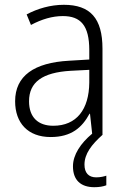

<svg xmlns="http://www.w3.org/2000/svg" viewBox="-20 -612 523 800"><path d="M332 74C332 29 361 -9 408 -51H407V-409C407 -536 356 -592 246 -592C190 -592 136 -576 91 -552L109 -508C154 -532 198 -545 242 -545C316 -545 352 -506 352 -403V-364L268 -359C122 -351 43 -296 43 -190C43 -100 96 -41 191 -41C278 -41 322 -81 353 -138H355L364 -55C316 -15 284 33 284 81C284 138 316 168 373 168C394 168 410 165 423 160V120C414 123 399 127 381 127C349 127 332 108 332 74ZM274 -317 352 -321V-268C351 -156 299 -88 202 -88C139 -88 101 -123 101 -190C101 -270 157 -310 274 -317Z"/></svg>

Font: Noto Sans Tamil UI SemiCondensed Light
Style: Regular
Weight: 300
Width: 4
Designer: Jelle Bosma - Monotype Design Team
Foundry: Monotype Imaging Inc.
Version: Version 2.004